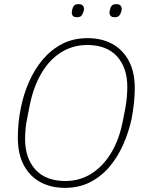

<svg xmlns="http://www.w3.org/2000/svg" viewBox="-20 -894 703 926"><path d="M293 12Q226 12 175 -15.5Q124 -43 95 -97Q66 -151 66 -229Q66 -264 69.5 -301Q73 -338 81 -376Q94 -440 120 -499.5Q146 -559 186 -606.5Q226 -654 279.5 -682Q333 -710 403 -710Q470 -710 521 -682.5Q572 -655 601 -601Q630 -547 630 -469Q630 -434 626 -397Q622 -360 615 -322Q601 -258 575 -198.5Q549 -139 509.5 -91.5Q470 -44 416 -16Q362 12 293 12ZM295 -21Q365 -21 421 -56.5Q477 -92 516 -156.5Q555 -221 572 -309L585 -375Q590 -404 592 -429.5Q594 -455 594 -474Q594 -568 544 -622.5Q494 -677 401 -677Q332 -677 275.5 -642Q219 -607 180.5 -542Q142 -477 124 -389L111 -323Q105 -295 103 -269Q101 -243 101 -224Q101 -131 151 -76Q201 -21 295 -21ZM351 -811Q337 -811 331.5 -817.5Q326 -824 326 -833Q326 -837 327 -840.5Q328 -844 329 -850Q331 -860 337.5 -867Q344 -874 359 -874Q373 -874 379 -867.5Q385 -861 385 -852Q385 -848 384.5 -844.5Q384 -841 382 -836Q379 -825 372.5 -818Q366 -811 351 -811ZM533 -811Q519 -811 513.5 -817.5Q508 -824 508 -833Q508 -837 509 -840.5Q510 -844 511 -850Q513 -860 519.5 -867Q526 -874 541 -874Q555 -874 561 -867.5Q567 -861 567 -852Q567 -848 566.5 -844.5Q566 -841 564 -836Q561 -825 554.5 -818Q548 -811 533 -811Z"/></svg>

Font: IBM Plex Sans ExtraLight
Style: Italic
Weight: 250
Italic angle: -11.31°
Designer: Mike Abbink, Paul van der Laan, Pieter van Rosmalen
Foundry: Bold Monday
Version: Version 3.201